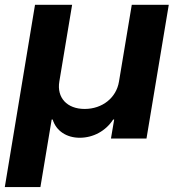

<svg xmlns="http://www.w3.org/2000/svg" viewBox="-37 -565 724 783"><path d="M-17.4 197.8H127.8L173.7 -77.4H177.9C192.1 -30.9 234.7 -3.2 288 -3.2C343.4 -3.2 394.2 -30.9 424.4 -77.4H428.6L415.5 0H560.4L651.3 -545.5H500.4L448.2 -232.2C437.5 -166.5 380.7 -120.7 308.2 -120.7C236.2 -120.7 194.2 -166.5 204.9 -232.2L257.1 -545.5H105.8Z"/></svg>

Font: TID UI
Style: Bold Italic
Weight: 700
Italic angle: -9.39999°
Designer: The TID Project Authors
Foundry: Bakken & Bæck
Version: Version 1.001;hotconv 1.0.109;makeotfexe 2.5.65596